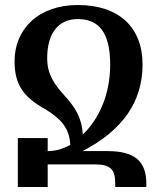

<svg xmlns="http://www.w3.org/2000/svg" viewBox="-20 -745 636 765"><path d="M51 0H170V-90H359C418 -90 439 -71 439 -17V0H563V-14C563 -107 511 -143 408 -143H309C469 -226 548 -340 548 -488C548 -638 452 -725 290 -725C134 -725 38 -630 38 -501C38 -406 75 -357 162 -309C220 -273 257 -236 260 -168C232 -152 202 -143 170 -143V-195H51ZM237 -364C194 -412 168 -451 168 -513C168 -612 212 -669 290 -669C374 -669 419 -615 419 -488C419 -369 375 -273 313 -212L310 -209C306 -277 279 -318 237 -364Z"/></svg>

Font: Noto Serif Armenian SemiCondensed SemiBold
Style: Regular
Weight: 600
Width: 4
Designer: Monotype Design Team
Foundry: Monotype Imaging Inc.
Version: Version 2.008